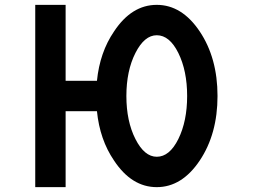

<svg xmlns="http://www.w3.org/2000/svg" viewBox="-20 -770 1040 790"><path d="M625 -125Q677.7 -125 713.9 -198.2Q750 -271.5 750 -375Q750 -478.5 713.9 -551.8Q677.7 -625 625 -625Q574.2 -625 537.1 -551.8Q500 -478.5 500 -375Q500 -271.5 537.1 -198.2Q574.2 -125 625 -125ZM378.9 -437.5Q390.6 -554.7 449.2 -640.6Q521.5 -750 625 -750Q728.5 -750 801.8 -640.6Q875 -531.2 875 -375Q875 -218.8 801.8 -109.4Q728.5 0 625 0Q521.5 0 449.2 -109.4Q390.6 -195.3 378.9 -312.5H250V0H125V-750H250V-437.5Z"/></svg>

Font: Xanmono
Style: Regular
Weight: 400
Designer: GGBotNet
Foundry: GGBotNet
Version: 1.00